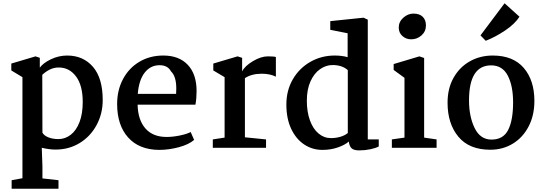

<svg xmlns="http://www.w3.org/2000/svg" viewBox="-20 -902 3326 1172"><path d="M607 -291Q607 -208 569.5 -138.5Q532 -69 466.5 -29Q401 11 319 11Q281 11 235 0L239 112V187L337 198V250H51V198L117 186V-431L49 -472V-514L197 -558L223 -549V-489Q244 -518 291.5 -540.5Q339 -563 390 -563Q488 -563 547.5 -494Q607 -425 607 -291ZM238 -445 239 -92Q249 -74 275.5 -63.5Q302 -53 337 -53Q378 -53 412 -79.5Q446 -106 465.5 -157Q485 -208 485 -279Q485 -381 444 -435.5Q403 -490 339 -490Q307 -490 281 -476Q255 -462 238 -445Z M1180 -346Q1180 -302 1173 -263H820Q822 -170 867.5 -118Q913 -66 997 -66Q1034 -66 1076 -74.5Q1118 -83 1144 -96L1165 -48Q1133 -20 1072 -3.5Q1011 13 951 13Q829 12 762 -63Q695 -138 695 -267Q695 -352 731 -419.5Q767 -487 831 -525Q895 -563 977 -563Q1073 -563 1126.5 -506Q1180 -449 1180 -346ZM821 -329H1055Q1056 -340 1056 -362Q1056 -436 1024 -466Q1004 -504 954 -504Q899 -504 863.5 -459Q828 -414 821 -329Z M1351 -62V-431L1282 -472V-514L1430 -558L1458 -549V-466Q1474 -499 1523.5 -528.5Q1573 -558 1615 -558Q1653 -558 1664 -554V-434Q1628 -452 1578 -452Q1516 -452 1475 -425V-64L1604 -51V0H1279V-51Z M2225 -782V-51H2292V-8Q2274 2 2241 9Q2208 16 2173 16Q2141 16 2127 4Q2113 -8 2109 -38Q2087 -18 2043.5 -2.5Q2000 13 1948 13Q1887 13 1837 -20Q1787 -53 1757.5 -115.5Q1728 -178 1728 -264Q1728 -350 1767.5 -418Q1807 -486 1874.5 -524.5Q1942 -563 2023 -563Q2068 -563 2102 -553V-699L1996 -720V-773L2199 -794ZM1853 -287Q1853 -219 1872 -167Q1891 -115 1924.5 -87Q1958 -59 2000 -59Q2030 -59 2057.5 -67Q2085 -75 2103 -90V-474Q2068 -505 2010 -505Q1970 -505 1934 -480Q1898 -455 1875.5 -406Q1853 -357 1853 -287Z M2580 -747Q2580 -710 2553 -686Q2526 -662 2490 -662Q2459 -662 2436.5 -682Q2414 -702 2414 -734Q2414 -769 2442 -794Q2470 -819 2504 -819Q2541 -819 2560.5 -799.5Q2580 -780 2580 -747ZM2569 -548V-62L2645 -51V0H2372V-51L2449 -62V-427L2383 -475V-511L2540 -558Z M2712 0ZM3242 -286Q3242 -198 3207 -130.5Q3172 -63 3111 -25.5Q3050 12 2973 12Q2844 12 2778 -67.5Q2712 -147 2712 -275Q2712 -363 2749 -428Q2786 -493 2848.5 -528Q2911 -563 2988 -563Q3112 -563 3177 -487.5Q3242 -412 3242 -286ZM2843 -289Q2843 -191 2877 -121Q2911 -51 2978 -50Q3051 -49 3081.5 -108Q3112 -167 3112 -277Q3112 -378 3079.5 -440.5Q3047 -503 2978 -503Q2843 -503 2843 -289ZM3060 -882 3151 -800Q3123 -756 3063.5 -716Q3004 -676 2945 -653L2913 -686Z"/></svg>

Font: Martel
Style: Bold
Weight: 700
Designer: Dan Reynolds
Foundry: Dan Reynolds
Version: Version 1.001; ttfautohint (v1.1) -l 5 -r 5 -G 72 -x 0 -D la